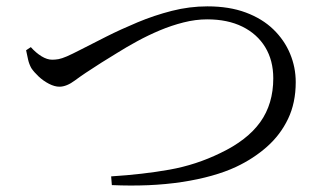

<svg xmlns="http://www.w3.org/2000/svg" viewBox="-20 -637 1040 601"><path d="M76.5 -489.5Q92.4 -471.6 110 -460.8Q127.6 -450.1 143.3 -450.1Q153.2 -450.1 163.3 -451.9Q173.3 -453.7 189.4 -460.6Q205.5 -467.6 231.6 -481.1Q267.1 -499.5 312.6 -522.3Q358.1 -545.2 410.3 -567Q462.4 -588.8 517.8 -603Q573.2 -617.1 629.3 -617.1Q697.5 -617.1 749.2 -597.9Q801 -578.6 835.7 -545Q870.4 -511.3 888 -468.8Q905.7 -426.4 905.7 -379.9Q905.7 -315.1 881.7 -265Q857.7 -214.8 815.6 -177.6Q773.5 -140.3 718.8 -114.6Q685.8 -99.1 642.8 -87Q599.7 -74.9 549.6 -67.3Q499.6 -59.7 444.2 -57.3Q388.9 -55 330.1 -57.6L327.9 -84.9Q427.8 -91.2 510.8 -106Q593.8 -120.8 669.5 -157.8Q753.7 -197.8 794.6 -254.7Q835.4 -311.7 835.4 -391.8Q835.4 -447.8 810.2 -489.3Q785 -530.7 738.7 -553.6Q692.5 -576.4 628.4 -576.4Q592.2 -576.4 554.5 -566.8Q516.8 -557.3 480.1 -541.9Q443.4 -526.4 409.8 -508.1Q376.2 -489.8 347.5 -471.8Q318.8 -453.9 296.2 -440.1Q241 -405.1 214.7 -385.3Q188.4 -365.6 166.1 -365.6Q151 -365.6 133.3 -374.7Q115.5 -383.9 100.9 -397.6Q86.3 -411.4 78.1 -423.7Q71.1 -436.3 67.9 -450.6Q64.6 -464.9 61.7 -479.7Z"/></svg>

Font: Noto Serif TC
Style: Regular
Weight: 200
Designer: Ryoko NISHIZUKA 西塚涼子 (kana & ideographs); Frank Grießhammer (Latin, Greek & Cyrillic); Wenlong ZHANG 张文龙 (bopomofo); San
Foundry: Adobe
Version: Version 2.001;hotconv 1.1.0;makeotfexe 2.6.0